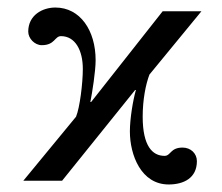

<svg xmlns="http://www.w3.org/2000/svg" viewBox="-20 -480 591 510"><path d="M515 -450H412L222 -209H220C225 -234 234 -291 234 -320C234 -399 193 -460 127 -460C93 -460 55 -440 55 -396C55 -378 72 -360 91 -360C126 -360 125 -384 142 -384C180 -384 200 -346 200 -297C200 -259 192 -194 182 -170L42 0H145L339 -241H341C333 -213 325 -164 325 -131C325 -68 355 10 428 10C468 10 503 -7 503 -52C503 -72 487 -88 465 -88C432 -88 434 -66 417 -66C385 -66 359 -92 359 -170C359 -215 367 -256 377 -282Z"/></svg>

Font: STIXGeneral
Style: Regular
Weight: 400
Designer: MicroPress Inc., with final additions and corrections provided by Coen Hoffman, Elsevier (retired)
Version: Version 1.1.0